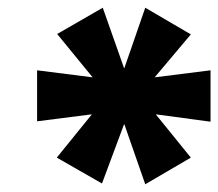

<svg xmlns="http://www.w3.org/2000/svg" viewBox="-20 -743 565 497"><path d="M244 -268 127 -335 221 -451 225 -448 76 -429V-561L226 -542L222 -540L128 -655L246 -723L301 -567H302L356 -723L474 -654L378 -540L374 -542L525 -561V-428L376 -448L380 -451L474 -335L356 -266L302 -421H301Z"/></svg>

Font: Nunito Sans 7pt SemiExpanded Black
Style: Italic
Weight: 900
Width: 6
Italic angle: -9°
Designer: Vernon Adams
Foundry: Vernon Adams
Version: Version 3.101;gftools[0.9.27]